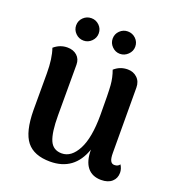

<svg xmlns="http://www.w3.org/2000/svg" viewBox="-130 -802 838 919"><g transform="rotate(20 289.0 -342.5)"><path d="M561 -50Q561 -22 541.5 -4.5Q522 13 487 13Q441 13 416.5 -17.5Q392 -48 392 -107Q350 14 227 14Q145 14 107.5 -33Q70 -80 69 -190V-378Q69 -453 52 -502Q82 -528 120 -528Q150 -528 169 -511Q188 -494 188 -465V-208Q188 -120 205 -81Q222 -42 266 -42Q315 -42 346.5 -102Q378 -162 378 -278Q378 -391 375 -429Q372 -467 359 -502Q388 -528 427 -528Q456 -528 475.5 -509.5Q495 -491 495 -460L496 -128Q496 -100 502.5 -88Q509 -76 522 -76Q541 -76 549 -89Q561 -70 561 -50ZM122 -642Q122 -666 139 -682.5Q156 -699 180 -699Q203 -699 220 -682.5Q237 -666 237 -642Q237 -619 220 -602Q203 -585 180 -585Q156 -585 139 -602Q122 -619 122 -642ZM308 -642Q308 -666 325 -682.5Q342 -699 365 -699Q389 -699 406 -682.5Q423 -666 423 -642Q423 -619 405.5 -602Q388 -585 365 -585Q342 -585 325 -602Q308 -619 308 -642Z"/></g></svg>

Font: Arima Madurai ExtraBold
Style: Regular
Weight: 800
Designer: Joana Correia and Natanael Gama
Foundry: NDISCOVER
Version: Version 1.020